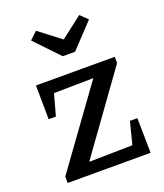

<svg xmlns="http://www.w3.org/2000/svg" viewBox="-136 -830 788 922"><g transform="rotate(-20 257.5 -369.5)"><path d="M50 0V-33L338 -431L136 -428L106 -319H69L67 -492H470V-460L182 -60L404 -64L433 -178H471L474 0ZM236 -580 119 -703 157 -739 268 -654 378 -739 415 -703 299 -580Z"/></g></svg>

Font: Piazzolla Thin SemiBold
Style: Regular
Weight: 600
Version: Version 2.005